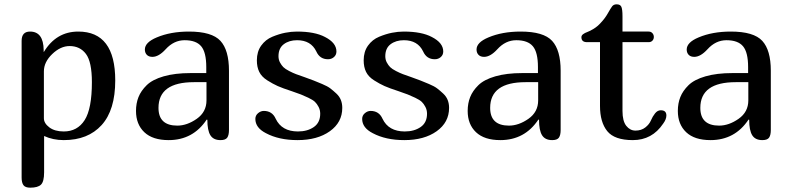

<svg xmlns="http://www.w3.org/2000/svg" viewBox="-20 -648 3658 888"><path d="M80 -459Q80 -502 119 -502Q181 -502 182 -416V-408H183Q240 -502 342 -502Q513 -502 513 -276Q513 -139 450 -69.5Q387 0 275 0Q225 0 184 -19V149Q184 192 169.5 206Q155 220 120 220Q97 220 88.5 208.5Q80 197 80 173ZM405 -268Q405 -362 377.5 -398.5Q350 -435 302 -435Q260 -435 221.5 -398Q183 -361 183 -318V-101Q183 -78 208 -59Q233 -40 275 -40Q338 -40 371.5 -92.5Q405 -145 405 -268Z M936 -95Q873 0 760 0Q686 0 647.5 -36.5Q609 -73 609 -135Q609 -170 620.5 -199Q632 -228 658.5 -254Q685 -280 737 -295Q789 -310 861 -310H934V-338Q934 -406 910.5 -434Q887 -462 834 -462Q784 -462 746 -420Q714 -385 685 -385Q668 -385 659 -394.5Q650 -404 650 -419Q650 -452 705 -475Q769 -502 854 -502Q960 -502 999.5 -459Q1039 -416 1039 -321V-47Q1039 -23 1031 -11.5Q1023 0 1000 0Q967 0 953 -22.5Q939 -45 939 -94ZM877 -268Q713 -268 713 -149Q713 -67 800 -67Q845 -67 890 -98.5Q935 -130 935 -184V-268Z M1461 -122Q1461 -139 1453.5 -153.5Q1446 -168 1436.5 -177Q1427 -186 1406 -196Q1385 -206 1372 -211Q1359 -216 1330 -226Q1287 -240 1264.5 -250Q1242 -260 1216 -276.5Q1190 -293 1179 -315.5Q1168 -338 1168 -369Q1168 -409 1188 -437Q1208 -465 1239.5 -478Q1271 -491 1299 -496.5Q1327 -502 1353 -502Q1436 -502 1483 -477Q1536 -450 1536 -410Q1536 -394 1524.5 -384Q1513 -374 1497 -374Q1459 -374 1443 -410Q1418 -462 1354 -462Q1317 -462 1292.5 -443.5Q1268 -425 1268 -388Q1268 -372 1275 -359Q1282 -346 1290.5 -337.5Q1299 -329 1317.5 -319.5Q1336 -310 1349.5 -305Q1363 -300 1389 -291Q1417 -281 1431 -275.5Q1445 -270 1470 -259.5Q1495 -249 1508 -239Q1521 -229 1535.5 -215.5Q1550 -202 1556.5 -185.5Q1563 -169 1563 -149Q1563 -82 1505.5 -41Q1448 0 1356 0Q1270 0 1210 -32Q1161 -57 1161 -98Q1161 -114 1173.5 -124.5Q1186 -135 1200 -135Q1239 -135 1255 -99Q1283 -40 1358 -40Q1402 -40 1431.5 -60.5Q1461 -81 1461 -122Z M1955 -122Q1955 -139 1947.5 -153.5Q1940 -168 1930.5 -177Q1921 -186 1900 -196Q1879 -206 1866 -211Q1853 -216 1824 -226Q1781 -240 1758.5 -250Q1736 -260 1710 -276.5Q1684 -293 1673 -315.5Q1662 -338 1662 -369Q1662 -409 1682 -437Q1702 -465 1733.5 -478Q1765 -491 1793 -496.5Q1821 -502 1847 -502Q1930 -502 1977 -477Q2030 -450 2030 -410Q2030 -394 2018.5 -384Q2007 -374 1991 -374Q1953 -374 1937 -410Q1912 -462 1848 -462Q1811 -462 1786.5 -443.5Q1762 -425 1762 -388Q1762 -372 1769 -359Q1776 -346 1784.5 -337.5Q1793 -329 1811.5 -319.5Q1830 -310 1843.5 -305Q1857 -300 1883 -291Q1911 -281 1925 -275.5Q1939 -270 1964 -259.5Q1989 -249 2002 -239Q2015 -229 2029.5 -215.5Q2044 -202 2050.5 -185.5Q2057 -169 2057 -149Q2057 -82 1999.5 -41Q1942 0 1850 0Q1764 0 1704 -32Q1655 -57 1655 -98Q1655 -114 1667.5 -124.5Q1680 -135 1694 -135Q1733 -135 1749 -99Q1777 -40 1852 -40Q1896 -40 1925.5 -60.5Q1955 -81 1955 -122Z M2470 -95Q2407 0 2294 0Q2220 0 2181.5 -36.5Q2143 -73 2143 -135Q2143 -170 2154.5 -199Q2166 -228 2192.5 -254Q2219 -280 2271 -295Q2323 -310 2395 -310H2468V-338Q2468 -406 2444.5 -434Q2421 -462 2368 -462Q2318 -462 2280 -420Q2248 -385 2219 -385Q2202 -385 2193 -394.5Q2184 -404 2184 -419Q2184 -452 2239 -475Q2303 -502 2388 -502Q2494 -502 2533.5 -459Q2573 -416 2573 -321V-47Q2573 -23 2565 -11.5Q2557 0 2534 0Q2501 0 2487 -22.5Q2473 -45 2473 -94ZM2411 -268Q2247 -268 2247 -149Q2247 -67 2334 -67Q2379 -67 2424 -98.5Q2469 -130 2469 -184V-268Z M2907 0Q2822 0 2788.5 -41.5Q2755 -83 2755 -158V-453H2695Q2669 -453 2669 -476Q2669 -484 2677 -490Q2685 -496 2696.5 -500Q2708 -504 2726 -515Q2744 -526 2759 -543Q2778 -563 2791 -586Q2804 -609 2811 -618.5Q2818 -628 2832 -628Q2849 -628 2854 -616Q2859 -604 2859 -573V-502H2980Q2991 -502 2997.5 -494.5Q3004 -487 3004 -477Q3004 -467 2997.5 -460Q2991 -453 2980 -453H2859V-135Q2859 -88 2876.5 -66Q2894 -44 2919 -44Q2946 -44 2964.5 -58.5Q2983 -73 2990.5 -91Q2998 -109 3009.5 -123.5Q3021 -138 3036 -138Q3062 -138 3062 -114Q3062 -96 3047 -76Q2996 0 2907 0Z M3442 -95Q3379 0 3266 0Q3192 0 3153.5 -36.5Q3115 -73 3115 -135Q3115 -170 3126.5 -199Q3138 -228 3164.5 -254Q3191 -280 3243 -295Q3295 -310 3367 -310H3440V-338Q3440 -406 3416.5 -434Q3393 -462 3340 -462Q3290 -462 3252 -420Q3220 -385 3191 -385Q3174 -385 3165 -394.5Q3156 -404 3156 -419Q3156 -452 3211 -475Q3275 -502 3360 -502Q3466 -502 3505.5 -459Q3545 -416 3545 -321V-47Q3545 -23 3537 -11.5Q3529 0 3506 0Q3473 0 3459 -22.5Q3445 -45 3445 -94ZM3383 -268Q3219 -268 3219 -149Q3219 -67 3306 -67Q3351 -67 3396 -98.5Q3441 -130 3441 -184V-268Z"/></svg>

Font: Marmelad
Style: Regular
Weight: 400
Designer: Manvel Shmavonyan
Foundry: Cyreal
Version: Version 1.001;PS 001.001;hotconv 1.0.88;makeotf.lib2.5.64775